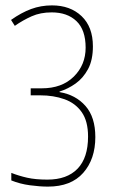

<svg xmlns="http://www.w3.org/2000/svg" viewBox="-20 -774 439 713"><path d="M325 -602Q325 -551 307 -517.5Q289 -484 261 -464Q233 -444 201 -434V-432Q261 -422 297.5 -380.5Q334 -339 334 -265Q334 -183 289 -132Q244 -81 158 -81Q128 -81 91 -86Q54 -91 22 -104V-132Q50 -121 81 -114Q112 -107 156 -107Q229 -107 268 -147.5Q307 -188 307 -267Q307 -324 283.5 -357.5Q260 -391 219.5 -405.5Q179 -420 129 -420H94V-446H135Q210 -446 254 -489.5Q298 -533 298 -597Q298 -663 264 -695.5Q230 -728 172 -728Q130 -728 97.5 -713.5Q65 -699 35 -678L21 -700Q59 -727 95.5 -740.5Q132 -754 173 -754Q241 -754 283 -714Q325 -674 325 -602Z"/></svg>

Font: Noto Sans Telugu UI ExtraCondensed Thin
Style: Regular
Weight: 100
Width: 2
Designer: Jelle Bosma - Monotype Design Team
Foundry: Monotype Imaging Inc.
Version: Version 2.006; ttfautohint (v1.8.4.7-5d5b)